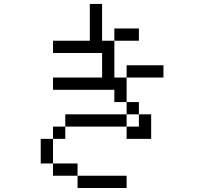

<svg xmlns="http://www.w3.org/2000/svg" viewBox="-20 -895 1040 978"><path d="M625 62.5V0H375V62.5ZM812.5 -500V-562.5H625V-500H562.5V-687.5H500V-875H437.5V-687.5H250V-625H500Q500 -625 500 -500H250V-437.5H562.5V-375H625V-312.5H312.5V-250H250V-187.5H187.5Q187.5 -187.5 187.5 -62.5H250V0H375V-62.5H250Q250 -62.5 250 -187.5H312.5V-250H625V-187.5H750Q750 -187.5 750 -312.5H687.5V-250H625V-312.5H687.5V-375H625Q625 -375 625 -500ZM687.5 -687.5V-750H562.5V-687.5Z"/></svg>

Font: BFUnifontExMono
Style: Regular
Weight: 500
Version: Version 15.0.06